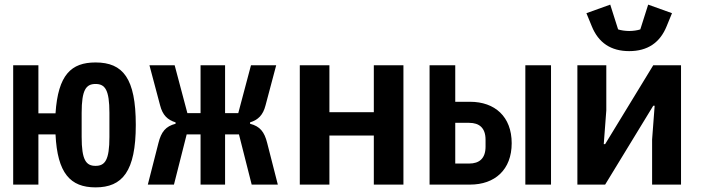

<svg xmlns="http://www.w3.org/2000/svg" viewBox="-20 -798 3040 830"><path d="M393 12C509 12 567 -57 567 -258C567 -459 512 -528 393 -528C288 -528 231 -475 220 -308H146V-516H37V0H146V-217H220C228 -49 284 12 393 12ZM393 -81C352 -81 333 -106 333 -206V-310C333 -410 352 -435 393 -435C434 -435 453 -410 453 -310V-206C453 -106 434 -81 393 -81Z M847 0H953V-217H1013L1068 0H1181L1135 -180C1123 -228 1104 -252 1061 -263V-269C1096 -280 1117 -300 1128 -343L1174 -516H1065L1010 -309H953V-516H847V-309H790L735 -516H626L672 -343C683 -300 704 -280 739 -269V-263C696 -252 677 -228 665 -180L619 0H732L787 -217H847Z M1276 0H1404V-212H1596V0H1724V-516H1596V-313H1404V-516H1276Z M1837 0H2012C2119 0 2192 -64 2192 -179C2192 -294 2119 -358 2012 -358H1948V-516H1837ZM1948 -91V-267H2008C2052 -267 2079 -245 2079 -194V-164C2079 -113 2052 -91 2008 -91ZM2251 0H2362V-516H2251Z M2476 0H2596L2804 -341H2810L2799 -195V0H2924V-516H2804L2596 -175H2590L2601 -321V-516H2476ZM2700 -577C2779 -577 2833 -613 2862 -685L2885 -741L2782 -778L2748 -671C2737 -667 2717 -664 2700 -664C2683 -664 2663 -667 2652 -671L2618 -778L2515 -741L2538 -685C2567 -613 2621 -577 2700 -577Z"/></svg>

Font: IBM Mono SemiBold
Style: Regular
Weight: 600
Monospace: yes
Designer: Mike Abbink, Paul van der Laan, Pieter van Rosmalen
Foundry: Bold Monday
Version: Version 2.3